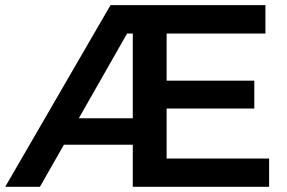

<svg xmlns="http://www.w3.org/2000/svg" viewBox="-25 -720 1108 740"><path d="M-4.9 0 400.9 -700.2H998V-590.8H617.2V-409.2H955.1V-301.8H617.2V-108.9H1012.2V0H486.8V-162.1H221.2L128.9 0ZM278.8 -264.2H486.8V-590.8H464.8Z"/></svg>

Font: Montserrat SemiBold
Style: Regular
Weight: 600
Designer: Julieta Ulanovsky
Foundry: Julieta Ulanovsky
Version: Version 7.200